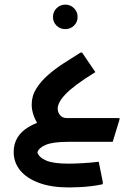

<svg xmlns="http://www.w3.org/2000/svg" viewBox="-20 -622 606 842"><path d="M151 -69.3Q119 -118.3 119 -163.3Q119 -201.3 139 -233.3Q159 -265.3 191 -293.3Q223 -321.3 260.5 -345.3Q298 -369.3 333 -391.3H340L398.3 -305.7Q349 -275.7 316.7 -251.3Q284.3 -227 266.2 -207.7Q248 -188.3 240.5 -173Q233 -157.7 233 -146Q233 -129 243.7 -116.7Q254.3 -104.3 272.3 -104.3ZM187.3 0V-104.3H504V-97.3L474.3 0ZM282 200Q205 200 151 180Q97 160 68.5 125.2Q40 90.3 40 44.7Q40 -26 105.5 -65.2Q171 -104.3 279 -104.3V0Q211.7 0 180.8 13.2Q150 26.3 144 46Q150 67.7 181.7 81.7Q213.3 95.7 280.7 95.7Q307 95.7 344 93.5Q381 91.3 413 87.3L430.7 175.7V185.7Q408.7 191 380.8 194.3Q353 197.7 326.7 198.8Q300.3 200 282 200ZM266.2 -494.3Q243.7 -494.3 228 -509.7Q212.3 -525 212.3 -547.6Q212.3 -570.1 228.1 -585.9Q243.9 -601.7 266.5 -601.7Q289 -601.7 304.7 -585.9Q320.3 -570.1 320.3 -547.6Q320.3 -525 304.5 -509.7Q288.8 -494.3 266.2 -494.3Z"/></svg>

Font: Fustat
Style: Regular
Weight: 400
Designer: Mohamed Gaber, Khaled Hosny, Laura Garcia Mut
Foundry: Kief Type Foundry, Alif Type Foundry, Hard Type Foundry
Version: Version 1.007